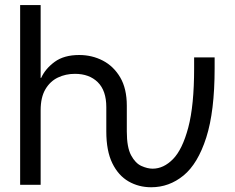

<svg xmlns="http://www.w3.org/2000/svg" viewBox="-20 -748 950 777"><path d="M591.8 9.8Q541.5 9.8 500.2 -13.9Q459 -37.6 434.6 -87.4Q410.2 -137.2 410.2 -215.8V-314.5Q410.2 -381.3 375.7 -415.3Q341.3 -449.2 283.2 -449.2Q245.6 -449.2 214.1 -434.1Q182.6 -418.9 163.6 -386.5Q144.5 -354 144.5 -301.8V0H61.5V-727.5H144.5V-432.6H146.5Q163.6 -470.2 201.4 -497.8Q239.3 -525.4 300.3 -525.4Q352.5 -525.4 396.2 -502.7Q439.9 -480 466.6 -434.6Q493.2 -389.2 493.2 -320.3V-215.8Q493.2 -151.9 510.5 -119.6Q527.8 -87.4 552.2 -76.4Q576.7 -65.4 597.7 -65.4Q642.1 -65.4 680.2 -104.2Q718.3 -143.1 741.9 -231.9Q765.6 -320.8 765.6 -471.7V-515.6H848.6V-471.7Q848.6 -297.4 814.7 -191.4Q780.8 -85.4 722.7 -37.8Q664.6 9.8 591.8 9.8Z"/></svg>

Font: Inter Display
Style: Regular
Weight: 400
Designer: Rasmus Andersson
Foundry: rsms
Version: Version 4.001;git-9221beed3